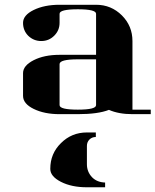

<svg xmlns="http://www.w3.org/2000/svg" viewBox="-20 -481 655 809"><path d="M77.1 -172.9Q77.1 -204.6 122.1 -227.5Q166.5 -250 231 -250H384.8V-422.9Q384.8 -441.9 308.1 -441.9Q231 -441.9 231 -422.9V-384.8Q231 -353 208.5 -330.6Q186 -308.1 153.8 -308.1Q122.1 -308.1 99.1 -330.1Q77.1 -352.1 77.1 -384.8Q77.1 -417 122.1 -439Q167 -460.9 231 -460.9H384.8Q448.7 -460.9 493.7 -416Q538.1 -371.6 538.1 -308.1V-19H615.2V0H538.1Q480 0 439 -18.1Q393.6 0 308.1 0H231Q167 0 122.1 -22Q77.1 -43.9 77.1 -77.1ZM191.9 230Q191.9 166 236.8 122.1Q281.7 77.1 346.2 77.1H383.8V96.2Q367.7 96.2 356.9 106.9Q346.2 117.7 346.2 133.8V210.9Q346.2 243.2 368.2 266.1Q388.7 287.1 422.9 288.1V308.1H346.2Q281.7 308.1 236.8 285.2Q191.9 262.2 191.9 231ZM231 -38.1Q231 -19 308.1 -19Q384.8 -19 384.8 -38.1V-231H308.1Q231 -231 231 -210.9Z"/></svg>

Font: Hjet
Style: Regular
Weight: 400
Designer: T. Christopher White
Version: Version 1.2